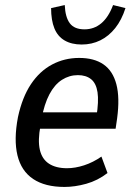

<svg xmlns="http://www.w3.org/2000/svg" viewBox="-20 -730 526 759"><path d="M235 9Q158 9 111 -22.5Q64 -54 49 -116Q34 -178 51 -267Q68 -346 102.5 -397.5Q137 -449 186 -475Q235 -501 293 -501Q352 -501 389 -475.5Q426 -450 440 -397Q454 -344 443 -262L437 -221H122L132 -286H379L361 -268Q371 -330 365.5 -365.5Q360 -401 340 -417Q320 -433 288 -433Q254 -433 225 -414.5Q196 -396 175.5 -357.5Q155 -319 144 -259L140 -233Q129 -175 137.5 -138Q146 -101 173.5 -83Q201 -65 245 -65Q277 -65 312.5 -76.5Q348 -88 381 -111L405 -46Q366 -16 321 -3.5Q276 9 235 9ZM303 -554Q263 -554 235.5 -570Q208 -586 195 -618Q182 -650 182 -698L236 -710Q238 -662 256 -638Q274 -614 314 -614Q352 -614 380.5 -638Q409 -662 427 -710L476 -698Q461 -651 435.5 -619Q410 -587 376.5 -570.5Q343 -554 303 -554Z"/></svg>

Font: Nunito Sans 10pt Condensed SemiBold
Style: Italic
Weight: 600
Width: 3
Italic angle: -9°
Designer: Vernon Adams
Foundry: Vernon Adams
Version: Version 3.101;gftools[0.9.27]